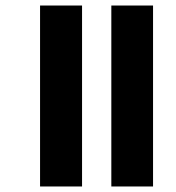

<svg xmlns="http://www.w3.org/2000/svg" viewBox="-20 -626 637 695"><path d="M383 49H534V-606H383ZM125 49H277V-606H125Z"/></svg>

Font: Noto Sans Malayalam Condensed ExtraBold
Style: Regular
Weight: 800
Width: 3
Designer: Jelle Bosma - Monotype Design Team
Foundry: Monotype Imaging Inc.
Version: Version 2.104